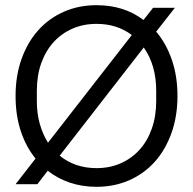

<svg xmlns="http://www.w3.org/2000/svg" viewBox="-20 -710 744 740"><path d="M352 10Q297 10 249.5 -6Q202 -22 164 -52L124 0H40L117 -99Q80 -144 60 -205Q40 -266 40 -340Q40 -418 63 -482.5Q86 -547 127 -593Q168 -639 225.5 -664.5Q283 -690 352 -690Q458 -690 533 -633L570 -680H654L582 -588Q621 -542 642.5 -479Q664 -416 664 -340Q664 -262 641 -197.5Q618 -133 577 -87Q536 -41 478.5 -15.5Q421 10 352 10ZM122 -320Q122 -272 133.5 -232Q145 -192 165 -160L488 -575Q431 -618 352 -618Q301 -618 259 -599.5Q217 -581 186.5 -547.5Q156 -514 139 -466.5Q122 -419 122 -360ZM210 -110Q269 -62 352 -62Q403 -62 445 -80.5Q487 -99 517.5 -132.5Q548 -166 565 -214Q582 -262 582 -320V-360Q582 -459 534 -527Z"/></svg>

Font: CyStack Display
Style: Regular
Weight: 400
Designer: Weizhong Zhang
Foundry: 本地遙控
Version: Version 1.000;Glyphs 3.1.2 (3151)